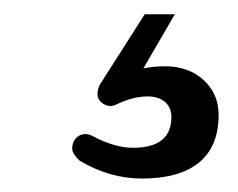

<svg xmlns="http://www.w3.org/2000/svg" viewBox="-20 -38 340 274"><path d="M93.8 191.4Q83 181.6 83 173.8Q83 165 88.4 159.2Q93.8 153.3 102.5 153.3Q106.4 153.3 112.3 156.2Q143.6 172.9 169.9 172.9Q224.6 172.9 224.6 128.9Q224.6 115.2 215.3 107.4Q206.1 99.6 190.4 99.6Q170.9 99.6 147.5 110.4Q141.6 113.3 137.7 113.3Q130.9 113.3 125 108.4Q119.1 103.5 119.1 96.7Q119.1 88.9 123 82L186.5 -17.6H229.5L184.6 59.6Q199.2 56.6 215.8 56.6Q249 56.6 270.5 76.2Q292 95.7 292 126Q292 170.9 264.2 193.8Q236.3 216.8 182.6 216.8Q136.7 216.8 93.8 191.4Z"/></svg>

Font: FakePearl
Style: Regular
Weight: 400
Version: Version 1.2